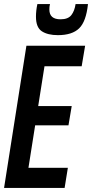

<svg xmlns="http://www.w3.org/2000/svg" viewBox="-25 -925 453 945"><path d="M-5 0 105 -700H394L377 -599H194L163 -403H328L312 -308H148L115 -99H309L293 0ZM260 -752Q210 -752 181 -771Q152 -790 152 -843Q152 -873 159 -905H221Q219 -897 218.5 -891Q218 -885 218 -878Q218 -830 273 -830Q310 -830 326 -850.5Q342 -871 347 -905H408Q399 -819 364.5 -785.5Q330 -752 260 -752Z"/></svg>

Font: Georama Condensed SemiBold
Style: Italic
Weight: 600
Width: 3
Italic angle: -9°
Designer: Jean-Baptiste Levee
Foundry: Production Type
Version: Version 1.000